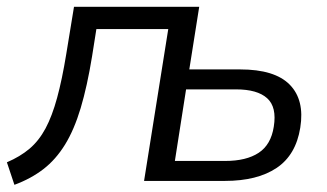

<svg xmlns="http://www.w3.org/2000/svg" viewBox="-29 -522 943 554"><path d="M12.6 11.3 -9.1 -53.7Q29.1 -70 56.2 -92.9Q83.3 -115.9 102.4 -151.5Q121.4 -187 135.7 -239.5Q150.1 -292 162.2 -366.2L184.5 -502.3H545.8L517.2 -321.7H663.9Q764 -321.7 807.2 -277.5Q850.3 -233.4 837.4 -153.6Q824.9 -74.8 769.1 -37.4Q713.3 0 619.9 0H386.7L456.5 -438.2H249.1L236.6 -359.1Q222.5 -272.7 203.8 -210.2Q185.1 -147.8 158.6 -104.7Q132 -61.6 96.2 -34Q60.4 -6.4 12.6 11.3ZM475.6 -57.6H620.7Q681.8 -57.6 717.4 -81.1Q753 -104.5 761 -156.6Q770.1 -213.1 741.8 -238.6Q713.6 -264.1 652.1 -264.1H507.9Z"/></svg>

Font: Mulish ExtraLight
Style: Italic
Weight: 200
Italic angle: -9°
Designer: Vernon Adams
Foundry: Vernon Adams
Version: Version 3.603